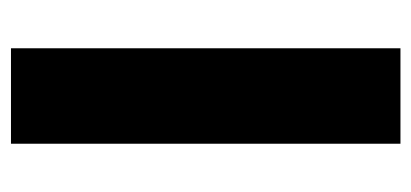

<svg xmlns="http://www.w3.org/2000/svg" viewBox="-220 -530 750 350"><g transform="rotate(-90 155.0 -355.0)"><path d="M68 0V-710H242V0Z"/></g></svg>

Font: Geist ExtBd
Style: Regular
Weight: 400
Designer: Basement.studio, Andrés Briganti, Mateo Zaragoza
Foundry: Basement.studio, Vercel, Andrés Briganti, Guido Ferreyra, Mateo Zaragoza
Version: Version 1.401